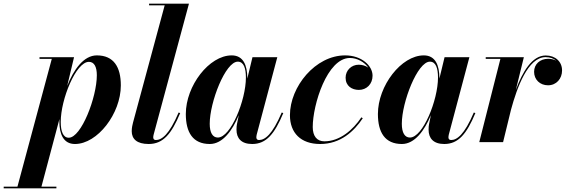

<svg xmlns="http://www.w3.org/2000/svg" viewBox="-139 -770 3072 1040"><path d="M182.5 -112.5C182.5 -44.5 204 10 267 10C389 10 515.5 -154.5 515.5 -307.5C515.5 -407 477 -470 385.5 -470C313.5 -470 259.5 -391.5 225 -304.5L262 -460H75V-451H141.5L-44.5 241H-119V250H166.5V241H85.5L183 -125.5C182.5 -121 182.5 -116.5 182.5 -112.5ZM190 -110C190 -232.5 272.5 -435 342.5 -435C372 -435 385.5 -407 385.5 -362.5C385.5 -243 301 -24 233.5 -24C202.5 -24 190 -59 190 -110Z M837 -157.5 828.5 -160.5C777.5 -40.5 737 -11.5 705 -11.5C695.5 -11.5 691 -17.5 691 -26C691 -30.5 692 -36.5 693.5 -42L884.5 -750H668.5V-741H753L581.5 -106C579 -96 574.5 -78.5 574.5 -59.5C574.5 -17.5 602 10 666.5 10C745.5 10 790 -45.5 837 -157.5Z M1200.5 -347.5C1200.5 -415.5 1179.5 -470 1116 -470C994 -470 867.5 -305.5 867.5 -152.5C867.5 -53 905.5 10 997.5 10C1067 10 1120 -63 1154.5 -146.5L1144.5 -97.5C1143 -90.5 1142 -81 1142 -67.5C1142 -21 1168 10 1227 10C1304 10 1348.5 -45.5 1395.5 -157.5L1387 -160.5C1336 -40.5 1295.5 -11.5 1264 -11.5C1254 -11.5 1249.5 -17.5 1249.5 -26C1249.5 -30.5 1250.5 -35.5 1251.5 -41L1363 -460H1228.5L1200.5 -344C1200.5 -345.5 1200.5 -346.5 1200.5 -347.5ZM1193 -350C1193 -227.5 1111 -25 1041 -25C1013 -25 997 -51 997 -99.5C997 -217 1082 -436 1149 -436C1181 -436 1193 -401 1193 -350Z M1826 -129.5 1818.5 -134.5C1773 -66.5 1702 -4.5 1618 -4.5C1577.5 -4.5 1555 -33 1555 -82C1555 -203 1633 -456 1756.5 -456C1796 -456 1835.5 -433.5 1856 -403.5C1841.5 -414 1822.5 -419.5 1804 -419.5C1764.5 -419.5 1733 -389 1733 -349C1733 -304 1767.5 -283 1805 -283C1846.5 -283 1879 -314.5 1879 -360C1879 -414 1820 -470 1730.5 -470C1569.5 -470 1431.5 -300.5 1431.5 -146C1431.5 -50 1490.5 10 1595 10C1706 10 1779 -59 1826 -129.5Z M2241 -347.5C2241 -415.5 2220 -470 2156.5 -470C2034.5 -470 1908 -305.5 1908 -152.5C1908 -53 1946 10 2038 10C2107.5 10 2160.5 -63 2195 -146.5L2185 -97.5C2183.5 -90.5 2182.5 -81 2182.5 -67.5C2182.5 -21 2208.5 10 2267.5 10C2344.5 10 2389 -45.5 2436 -157.5L2427.5 -160.5C2376.5 -40.5 2336 -11.5 2304.5 -11.5C2294.5 -11.5 2290 -17.5 2290 -26C2290 -30.5 2291 -35.5 2292 -41L2403.5 -460H2269L2241 -344C2241 -345.5 2241 -346.5 2241 -347.5ZM2233.5 -350C2233.5 -227.5 2151.5 -25 2081.5 -25C2053.5 -25 2037.5 -51 2037.5 -99.5C2037.5 -217 2122.5 -436 2189.5 -436C2221.5 -436 2233.5 -401 2233.5 -350Z M2571.5 -451 2457 0H2586L2629 -176C2661 -294.5 2720.5 -460.5 2816.5 -460.5C2840.5 -460.5 2860 -453.5 2874 -441C2861.5 -448 2846.5 -451.5 2830 -451.5C2786 -451.5 2754 -422.5 2754 -381C2754 -338.5 2786 -308 2829.5 -308C2874.5 -308 2905.5 -343.5 2905.5 -388.5C2905.5 -436.5 2869 -469.5 2817 -469.5C2742.5 -469.5 2690.5 -379.5 2655 -282.5L2698.5 -460H2492V-451Z"/></svg>

Font: Bodoni* 24pt
Style: Bold Italic
Weight: 700
Italic angle: -13°
Version: Version 2.3